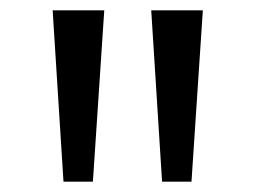

<svg xmlns="http://www.w3.org/2000/svg" viewBox="-20 -678 494 372"><path d="M103 -326 82 -658H182L160 -326ZM294 -326 273 -658H373L351 -326Z"/></svg>

Font: Ysabeau Office SemiBold
Style: Regular
Weight: 600
Designer: Christian Thalmann (Catharsis Fonts)
Version: Version 2.001;gftools[0.9.30]; featfreeze: tnum,lnum,ss02